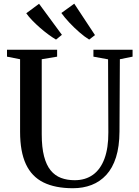

<svg xmlns="http://www.w3.org/2000/svg" viewBox="-20 -1013 752 1042"><path d="M376 8.5Q279.5 8.5 215.8 -23Q152 -54.5 120.5 -122.2Q89 -190 89 -298V-691.5L18 -705.5V-743H290V-705.5L206.5 -691.5V-284.5Q206.5 -213.5 219 -165.2Q231.5 -117 254.8 -88.5Q278 -60 311 -47.5Q344 -35 385 -35Q443.5 -35 484.5 -64.5Q525.5 -94 547 -152Q568.5 -210 568 -294.5L566.5 -691L487 -705.5V-743H699.5V-705.5L630.5 -691.5L628.5 -299Q628 -217.5 609.5 -159.2Q591 -101 557 -64Q523 -27 477 -9.2Q431 8.5 376 8.5ZM283.5 -798.5Q265.5 -809 243 -825.5Q220.5 -842 197.5 -862Q174.5 -882 154.8 -902.5Q135 -923 122.5 -941L192 -992.5L316 -824L284.5 -798.5ZM463.5 -798.5Q439.5 -813 411 -837.8Q382.5 -862.5 356.2 -890.5Q330 -918.5 313 -942.5L383 -993L495.5 -822.5L464.5 -798.5Z"/></svg>

Font: Merriweather 72pt Medium
Style: Regular
Weight: 500
Version: Version 2.100